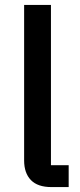

<svg xmlns="http://www.w3.org/2000/svg" viewBox="-20 -760 325 780"><path d="M189 0Q133 0 105.5 -28.5Q78 -57 78 -108V-740H187V-89H259V0Z"/></svg>

Font: IBM Plex Sans Hebrew Medium
Style: Regular
Weight: 500
Designer: Mike Abbink, Paul van der Laan, Pieter van Rosmalen, Yanek Iontef
Foundry: Bold Monday
Version: Version 1.2